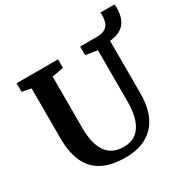

<svg xmlns="http://www.w3.org/2000/svg" viewBox="-192 -1035 1188 1213"><g transform="rotate(-30 402.5 -428.5)"><path d="M384.9 8Q284.3 8 217.8 -25.1Q151.2 -58.2 118 -127.9Q84.7 -197.6 84.7 -306.6V-667.3L18.9 -680.5V-743H321.2V-680.5L237 -666.2V-293.9Q237 -233 247.8 -188.2Q258.5 -143.4 279.8 -114Q301.1 -84.6 332.5 -70.3Q363.9 -56.1 405.4 -56.1Q462.4 -56.1 498.3 -85Q534.2 -114 551.2 -166.4Q568.1 -218.9 568.1 -290V-666.7L482.2 -680.5V-743H599.4Q645.5 -743 667.2 -758.6Q688.9 -774.2 695.3 -796.9Q701.8 -819.7 701.8 -841.4Q701.8 -849.8 701.1 -855.4Q700.4 -860.9 699 -865H802.8Q803.8 -860 804.6 -854.5Q805.3 -849 805.3 -843.5Q805.3 -801.1 795.3 -771.3Q785.3 -741.6 766.8 -722.3Q748.3 -703 722.3 -692.9Q696.4 -682.7 664.2 -679.7V-298Q664.2 -216.5 643.5 -158.4Q622.9 -100.4 585 -63.6Q547.2 -26.8 496.2 -9.4Q445.2 8 384.9 8Z"/></g></svg>

Font: Merriweather Light
Style: Regular
Weight: 300
Designer: Eben Sorkin
Foundry: Eben Sorkin
Version: Version 2.100